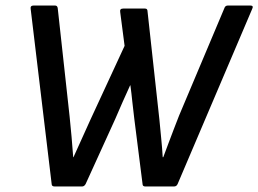

<svg xmlns="http://www.w3.org/2000/svg" viewBox="-20 -675 935 695"><path d="M178 0Q167 0 167 -9L91 -643Q89 -655 102 -655H179Q188 -655 189 -645L232 -253Q236 -217 239 -180.5Q242 -144 245 -106H246Q261 -140 276.5 -173.5Q292 -207 307 -241L431 -509L415 -632Q413 -644 426 -644H505Q514 -644 514 -634L557 -242Q560 -209 563.5 -174.5Q567 -140 569 -106H571Q580 -130 589.5 -155.5Q599 -181 609 -207Q619 -233 628 -256L792 -645Q795 -655 805 -655H886Q899 -655 893 -643L623 -9Q619 0 610 0H506Q496 0 496 -9L466 -246Q462 -276 459 -306.5Q456 -337 452 -366H451Q437 -336 423.5 -305Q410 -274 397 -244L290 -9Q285 0 277 0Z"/></svg>

Font: Sofia Sans SemiBold
Style: Italic
Weight: 600
Italic angle: -9°
Designer: Botio Nikoltchev, Ani Petrova
Foundry: lettersoup
Version: Version 4.100-B